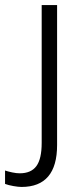

<svg xmlns="http://www.w3.org/2000/svg" viewBox="-74 -521 322 760"><path d="M11 219Q-1 219 -21 215.5Q-41 212 -54 207V154Q-42 158 -25.5 161.5Q-9 165 4 165Q49 165 70 136.5Q91 108 91 45V-501H152V53Q152 219 11 219Z"/></svg>

Font: Winston Light
Style: Regular
Weight: 300
Designer: Original fonts by Vernon Adams / Changes by Cristiano Sobral
Foundry: Original fonts by Vernon Adams / Changes by Cristiano Sobral
Version: Version 2.503;July 17, 2020;FontCreator 13.0.0.2655 64-bit